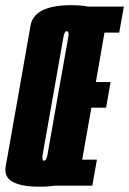

<svg xmlns="http://www.w3.org/2000/svg" viewBox="-52 -700 487 724"><path d="M97 4Q-6.5 4 -27 -37Q-34 -52 -30.5 -72.5Q-17 -148.5 16.5 -338Q49.5 -527 63.2 -603.8Q77 -680.5 217.5 -680.5Q320.5 -680.5 341 -639Q348.5 -624 344.5 -603.5Q331 -526.5 298 -338Q264.5 -148.5 251 -72.2Q237.5 4 97 4ZM114 -94Q123 -94 127.2 -117.5Q131.5 -141 166 -338Q201.5 -538 205.5 -560Q208.5 -578.5 203 -581.5Q201.5 -582.5 200 -582.5Q191 -582.5 187.2 -560.2Q183.5 -538 148 -338Q113.5 -141 109 -117.5Q106 -98 111.5 -94.5Q112.5 -94 114 -94ZM107 0 226 -675H415L397.5 -577H342L309.5 -390.5H365L348 -294H292.5L258 -98H313.5L296 0Z"/></svg>

Font: Anybody UltraCondensed Regular
Style: Bold Italic
Weight: 700
Width: 1
Italic angle: -10°
Designer: Tyler Finck
Foundry: Etcetera Type Company
Version: Version 1.010; ttfautohint (v1.8.3) -l 8 -r 50 -G 200 -x 14 